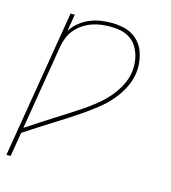

<svg xmlns="http://www.w3.org/2000/svg" viewBox="-110 -617 821 922"><g transform="rotate(15 300.0 -156.5)"><path d="M7 215 129 -520H150L136 -436Q152 -461 175 -479.5Q198 -498 224.5 -509Q251 -520 278.5 -524Q306 -528 333 -528Q360 -528 387 -522.5Q414 -517 436 -504Q458 -491 474 -470.5Q490 -450 498 -425Q506 -400 508.5 -372.5Q511 -345 506 -318Q500 -281 481 -245.5Q462 -210 436.5 -180.5Q411 -151 379 -125.5Q347 -100 314.5 -77.5Q282 -55 248.5 -33.5Q215 -12 181.5 9Q148 30 114.5 51.5Q81 73 48 95L28 215ZM52 69Q83 48 115 27.5Q147 7 178 -13Q209 -33 241 -53Q273 -73 304 -94Q335 -115 365 -139Q395 -163 419.5 -191Q444 -219 462 -252Q480 -285 486 -320Q490 -344 488 -369Q486 -394 478.5 -416Q471 -438 457.5 -457Q444 -476 423.5 -488Q403 -500 379.5 -504.5Q356 -509 331 -509Q308 -509 285 -506Q262 -503 239.5 -495Q217 -487 196.5 -473.5Q176 -460 160 -441Q144 -422 135 -400Q126 -378 122 -355Z"/></g></svg>

Font: Iosevka Thin Extended
Style: Italic
Weight: 100
Width: 7
Italic angle: -9°
Monospace: yes
Designer: Belleve Invis
Foundry: Belleve Invis
Version: Version 32.5.0; ttfautohint (v1.8.4)